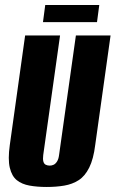

<svg xmlns="http://www.w3.org/2000/svg" viewBox="-20 -732 460 764"><path d="M166 12Q128 12 97.5 6.5Q67 1 47 -15Q27 -31 19 -64.5Q11 -98 19 -155L80 -591H219L152 -115Q150 -99 152.5 -89.5Q155 -80 162 -76.5Q169 -73 178 -73Q186 -73 193.5 -76.5Q201 -80 207 -89.5Q213 -99 215 -115L282 -591H420L359 -156Q352 -99 335 -65Q318 -31 293 -15Q268 1 236 6.5Q204 12 166 12ZM151 -644 160 -712H375L366 -644Z"/></svg>

Font: Alumni Sans Thin ExtraBold
Style: Italic
Weight: 800
Italic angle: -8°
Version: Version 1.016